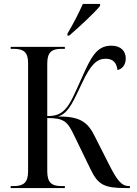

<svg xmlns="http://www.w3.org/2000/svg" viewBox="-20 -951 691 971"><path d="M321 -781V-771H330C379 -813 458 -886 486 -921V-931H399C379 -886 349 -827 321 -781ZM34 0H308V-10H290C240 -10 219 -29 219 -85V-354C305 -354 321 -336 354 -268L438 -95C476 -16 507 0 616 0H637V-10H633C593 -10 571 -41 530 -122L456 -268C420 -339 377 -362 274 -362C329 -378 355 -449 394 -529C439 -626 471 -654 514 -654C555 -654 570 -630 574 -597C597 -601 616 -622 616 -655C616 -691 593 -720 543 -720C468 -720 440 -661 393 -556C357 -476 336 -426 311 -400C289 -376 266 -364 219 -364V-630C219 -685 240 -704 290 -704H308V-714H34V-704H50C100 -704 122 -686 122 -633V-84C122 -29 100 -10 50 -10H34Z"/></svg>

Font: Noto Serif Display SemiCondensed
Style: Regular
Weight: 400
Width: 4
Designer: Monotype Design Team
Foundry: Monotype Imaging Inc.
Version: Version 2.009